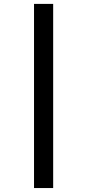

<svg xmlns="http://www.w3.org/2000/svg" viewBox="-20 -762 443 975"><path d="M152.8 192.9V-742.2H250V192.9Z"/></svg>

Font: Lorenzo Sans Medium
Style: Regular
Weight: 500
Foundry: Intel Corporation
Version: Version 1.00; ttfautohint (v1.5)